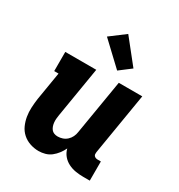

<svg xmlns="http://www.w3.org/2000/svg" viewBox="-185 -909 971 1041"><g transform="rotate(30 300.0 -388.5)"><path d="M210 8Q182 8 155.5 -1Q129 -10 109 -28Q89 -46 78 -70.5Q67 -95 62.5 -122Q58 -149 59.5 -178Q61 -207 65 -235L94 -410H67V-530H261L209 -216Q207 -204 206 -192.5Q205 -181 206 -169.5Q207 -158 210.5 -147.5Q214 -137 220.5 -128.5Q227 -120 237.5 -116Q248 -112 260 -112Q275 -112 290 -117Q305 -122 317 -133Q329 -144 336 -158.5Q343 -173 345 -188L402 -530H549L485 -144Q484 -137 484.5 -131Q485 -125 489 -120.5Q493 -116 499 -114Q505 -112 511 -112H531V8H491Q466 8 441.5 4Q417 0 395.5 -11Q374 -22 359 -40Q344 -58 338 -82Q329 -63 316 -46Q303 -29 286.5 -16Q270 -3 249.5 2.5Q229 8 210 8ZM361 -583 221 -715 314 -785 432 -637Z"/></g></svg>

Font: Iosevka Slab Heavy Extended
Style: Italic
Weight: 900
Width: 7
Italic angle: -9°
Monospace: yes
Designer: Belleve Invis
Foundry: Belleve Invis
Version: Version 11.1.0; ttfautohint (v1.8.3)